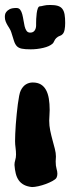

<svg xmlns="http://www.w3.org/2000/svg" viewBox="-28 -757 285 780"><path d="M201.2 -34.2Q197.3 -28.3 185.3 -21.7Q173.3 -15.1 158.2 -9.5Q143.1 -3.9 127.7 -0.5Q112.3 2.9 102.1 2.9Q83 1 69.8 -5.9Q56.6 -12.7 48.3 -24.4Q40 -36.1 36.1 -51.8Q32.2 -67.4 30.8 -86.9Q30.8 -96.7 33.9 -106.7Q37.1 -116.7 37.1 -128.9Q37.1 -142.6 35.2 -156.5Q33.2 -170.4 33.2 -184.1Q33.2 -195.3 33.9 -212.9Q34.7 -230.5 36.1 -251Q37.6 -271.5 39.8 -293Q42 -314.5 44.4 -333.5Q46.9 -352.5 49.8 -367.4Q52.7 -382.3 56.2 -389.2Q64.5 -406.2 77.1 -414.1Q89.8 -421.9 105 -421.9Q124.5 -421.9 137.7 -414.1Q150.9 -406.2 158.9 -391.6Q167 -377 170.4 -356.2Q173.8 -335.4 173.8 -310.1Q173.8 -298.8 172.9 -288.1Q171.9 -277.3 171.9 -267.1Q171.9 -246.6 176 -226.6Q180.2 -206.5 185.3 -188Q190.4 -169.4 194.8 -152.3Q199.2 -135.3 199.2 -121.1Q199.2 -116.7 198.7 -111.1Q198.2 -105.5 198.2 -101.1Q198.2 -83 201.7 -71.5Q205.1 -60.1 205.1 -50.8Q205.1 -42 201.2 -34.2ZM225.6 -617.7Q221.7 -613.3 214.6 -611.1Q207.5 -608.9 200.7 -602.5Q195.3 -597.2 192.1 -589.8Q189 -582.5 185.5 -579.6Q172.9 -568.4 147.7 -562.5Q122.6 -556.6 96.7 -556.6Q73.2 -556.6 60.3 -559.3Q47.4 -562 40.3 -569.6Q33.2 -577.1 28.8 -590.8Q24.4 -604.5 17.6 -626.5Q15.1 -634.3 10.7 -641.1Q6.3 -647.9 2.2 -655Q-2 -662.1 -5.1 -670.2Q-8.3 -678.2 -8.3 -688.5Q-8.3 -689.9 -7.8 -695.8Q-7.3 -701.7 -2.9 -708Q1.5 -714.4 11 -719.5Q20.5 -724.6 38.6 -724.6Q48.8 -724.6 54.2 -717.3Q59.6 -710 62.5 -698.7Q65.4 -687.5 67.4 -674.6Q69.3 -661.6 72 -650.4Q74.7 -639.2 79.8 -631.8Q85 -624.5 94.7 -624.5Q106.9 -624.5 112.8 -633.1Q118.7 -641.6 118.7 -653.8V-662.6Q118.7 -668.9 119.1 -680.4Q119.6 -691.9 121.1 -703.4Q122.6 -714.8 125.7 -723.1Q128.9 -731.4 134.8 -731.4Q139.2 -731.4 149.2 -734.1Q159.2 -736.8 175.8 -736.8Q194.8 -736.8 206.8 -733.2Q218.8 -729.5 225.3 -720.9Q231.9 -712.4 234.4 -698.2Q236.8 -684.1 236.8 -663.6Q236.8 -648.4 234.4 -636Q231.9 -623.5 225.6 -617.7Z"/></svg>

Font: Freckle Face
Style: Regular
Weight: 400
Designer: Astigmatic (AOETI)
Foundry: Astigmatic (AOETI)
Version: Version 1.000